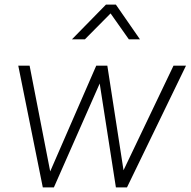

<svg xmlns="http://www.w3.org/2000/svg" viewBox="-20 -810 824 830"><path d="M165 0 59 -526H108L197 -69L396 -526H444L514 -74L730 -526H784L529 0H481L411 -449L213 0ZM291 -640 438 -790H481L585 -640H537L458 -752L347 -640Z"/></svg>

Font: Plus Jakarta Sans ExtraLight
Style: Italic
Weight: 200
Italic angle: -8°
Designer: Gumpita Rahayu
Foundry: Tokotype
Version: Version 2.071; ttfautohint (v1.8.4.7-5d5b);gftools[0.9.29]